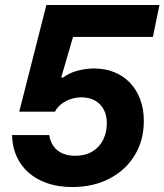

<svg xmlns="http://www.w3.org/2000/svg" viewBox="-20 -741 660 771"><path d="M270.3 10Q198.7 10 144.6 -15.6Q90.4 -41.1 60.1 -88.4Q29.9 -135.6 28.4 -198.6H178Q181.3 -173.4 194.6 -154.4Q207.9 -135.4 230.2 -125.4Q252.6 -115.4 282 -115.4Q322.6 -115.4 351.1 -132.8Q379.7 -150.1 394.4 -180.1Q409 -210.1 409 -245.9Q409 -278.3 396.4 -301.6Q383.7 -325 360.9 -337.6Q338 -350.1 307.3 -350.1Q272.6 -350.1 243.1 -334.3Q213.7 -318.4 200.7 -292.7H57.3L166.3 -721H620.3L594 -592.7H273.3L226.1 -430.9L232.3 -428.7Q257.4 -448.4 291.6 -457.2Q325.9 -466 357.4 -466Q402.4 -466 439.3 -451Q476.1 -436 502.5 -408Q528.9 -380 543.2 -341.4Q557.6 -302.7 557.6 -256.1Q557.6 -177.4 520.9 -117.4Q484.3 -57.4 419.4 -23.7Q354.6 10 270.3 10Z"/></svg>

Font: Mona Sans
Style: Italic
Weight: 200
Italic angle: -11.6951°
Designer: Deni Anggara
Foundry: GitHub
Version: Version 2.000